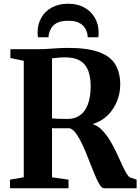

<svg xmlns="http://www.w3.org/2000/svg" viewBox="-20 -1006 750 1026"><path d="M33.5 0V-46L107 -58.5V-681L35.5 -696V-743H178Q209 -743 235.2 -744.8Q261.5 -746.5 287.2 -748.2Q313 -750 343.5 -750Q446.5 -750 507.8 -728Q569 -706 595.8 -662.2Q622.5 -618.5 622.5 -553Q622.5 -510.5 606.2 -467.8Q590 -425 557.5 -391.8Q525 -358.5 475 -343Q503 -334 526 -310.2Q549 -286.5 567.8 -255.2Q586.5 -224 602.2 -190.8Q618 -157.5 631 -128.2Q644 -99 655.8 -79.5Q667.5 -60 678.5 -56.5L710 -46V0H536.5Q524 0 511.2 -21.2Q498.5 -42.5 484.5 -76.8Q470.5 -111 455.2 -150.2Q440 -189.5 423.8 -225.8Q407.5 -262 390 -287.8Q372.5 -313.5 353.5 -320.5Q343.5 -320.5 330.5 -320.5Q317.5 -320.5 304 -320.5Q290.5 -320.5 278.2 -320.5Q266 -320.5 258 -321V-58.5L346 -46V0ZM343 -370.5Q381.5 -370.5 408.8 -390.8Q436 -411 450.2 -450Q464.5 -489 464.5 -546Q464.5 -594.5 451.2 -629Q438 -663.5 408.2 -681.5Q378.5 -699.5 328 -699.5Q311 -699.5 298.5 -698.5Q286 -697.5 276.2 -696.2Q266.5 -695 258 -694V-373.5Q268 -372 284.8 -371.5Q301.5 -371 318 -370.8Q334.5 -370.5 343 -370.5ZM344 -986Q395 -986 431.2 -965.5Q467.5 -945 487.2 -910.2Q507 -875.5 507 -833Q507 -825.5 506.5 -819.5Q506 -813.5 505 -807H448.5Q448.5 -810 448.2 -814.5Q448 -819 447 -823.5Q443.5 -841.5 433 -857.8Q422.5 -874 401.5 -884.5Q380.5 -895 344 -895Q307.5 -895 286.2 -884.5Q265 -874 255 -857.5Q245 -841 241 -823.5Q240 -819 239.8 -814.5Q239.5 -810 239.5 -807H183Q182 -813.5 181.5 -819.8Q181 -826 181 -833.5Q181 -876 200.5 -910.8Q220 -945.5 256.5 -965.8Q293 -986 344 -986Z"/></svg>

Font: Merriweather 60pt
Style: Bold
Weight: 700
Version: Version 2.100